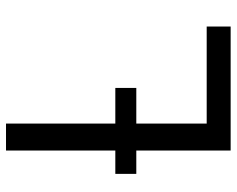

<svg xmlns="http://www.w3.org/2000/svg" viewBox="-93 -679 772 626"><g transform="rotate(-90 293.0 -366.0)"><path d="M115.2 0V-307.6H39.1V-376H115.2V-732.4H203.1V-376H319.3V-307.6H203.1V-78.1H519.5V0Z"/></g></svg>

Font: Consola Mono
Style: Book
Weight: 400
Monospace: yes
Designer: Wojciech Kalinowski "wmk69" (wmk69@o2.pl)
Foundry: Wojciech Kalinowski "wmk69" (wmk69@o2.pl)
Version: Version 2.1.0